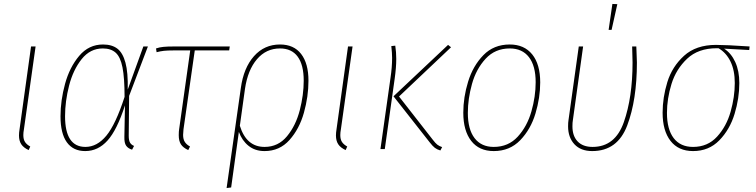

<svg xmlns="http://www.w3.org/2000/svg" viewBox="-20 -754 3824 971"><path d="M101 -100Q98 -84 98 -71Q98 -49 106.5 -36Q115 -23 133 -13L125 5Q99 -7 87.5 -24.5Q76 -42 76 -69Q76 -83 79 -101L137 -519H160Z M626 -301 705 -519H728L633 -269L631 -68Q631 -43 638 -32Q645 -21 658 -16L648 3Q628 -3 618 -17Q608 -31 609 -63L612 -221Q572 -97 524 -43.5Q476 10 411 10Q350 10 318 -34.5Q286 -79 286 -166Q286 -246 309 -330Q332 -414 380.5 -471.5Q429 -529 501 -529Q546 -529 573.5 -508Q601 -487 614.5 -437Q628 -387 626 -301ZM309 -166Q309 -11 412 -11Q471 -11 518 -68Q565 -125 610 -264Q610 -360 599.5 -413Q589 -466 565 -487.5Q541 -509 500 -509Q436 -509 393 -455Q350 -401 329.5 -321.5Q309 -242 309 -166Z M908 -100Q906 -78 906 -72Q906 -50 914.5 -36.5Q923 -23 941 -13L932 5Q906 -7 895 -24Q884 -41 884 -70Q884 -90 886 -101L942 -499H858Q827 -499 809 -497Q791 -495 772 -490L769 -509Q786 -515 806.5 -517Q827 -519 862 -519H1142L1139 -499H965Z M1540 -346Q1540 -266 1517 -184Q1494 -102 1444 -46Q1394 10 1318 10Q1270 10 1237 -16.5Q1204 -43 1188 -87L1149 194L1126 197L1198 -309Q1212 -411 1264.5 -470Q1317 -529 1396 -529Q1466 -529 1503 -481Q1540 -433 1540 -346ZM1516 -346Q1516 -426 1485.5 -467.5Q1455 -509 1396 -509Q1326 -509 1279.5 -454.5Q1233 -400 1219 -305L1193 -118Q1226 -11 1318 -11Q1387 -11 1431.5 -65Q1476 -119 1496 -196.5Q1516 -274 1516 -346Z M1704 -100Q1701 -84 1701 -71Q1701 -49 1709.5 -36Q1718 -23 1736 -13L1728 5Q1702 -7 1690.5 -24.5Q1679 -42 1679 -69Q1679 -83 1682 -101L1740 -519H1763Z M2154 -33 1970 -267 2246 -527 2261 -515 1998 -266 2169 -47Q2182 -30 2191.5 -22.5Q2201 -15 2216 -10L2207 7Q2190 2 2179 -6.5Q2168 -15 2154 -33ZM1955 -361Q1963 -414 1963 -461Q1963 -485 1959 -521L1979 -523Q1984 -490 1984 -456Q1984 -413 1976 -356L1926 0H1904Z M2323 -184Q2323 -262 2347.5 -341.5Q2372 -421 2424.5 -475Q2477 -529 2558 -529Q2631 -529 2671.5 -479Q2712 -429 2712 -337Q2712 -260 2688 -180Q2664 -100 2611 -45Q2558 10 2477 10Q2403 10 2363 -41.5Q2323 -93 2323 -184ZM2689 -338Q2689 -421 2655 -465Q2621 -509 2558 -509Q2484 -509 2436 -457Q2388 -405 2367 -329.5Q2346 -254 2346 -183Q2346 -100 2380 -55.5Q2414 -11 2477 -11Q2551 -11 2598.5 -63Q2646 -115 2667.5 -190.5Q2689 -266 2689 -338Z M3199 -494Q3201 -458 3201 -438Q3201 -249 3152 -119.5Q3103 10 2975 10Q2917 10 2885 -24.5Q2853 -59 2853 -115Q2853 -135 2855 -146L2907 -519H2929L2877 -145Q2875 -135 2875 -115Q2875 -66 2901.5 -38.5Q2928 -11 2977 -11Q3091 -11 3135 -136.5Q3179 -262 3179 -438Q3179 -467 3177 -519H3198ZM3077 -734 3102 -733 3073 -603H3058Z M3331 -184Q3331 -261 3355 -339Q3379 -417 3439.5 -472Q3500 -527 3601 -527Q3651 -527 3771 -519L3769 -501L3642 -508Q3678 -485 3698.5 -440Q3719 -395 3719 -334Q3719 -257 3695 -178Q3671 -99 3618 -44.5Q3565 10 3485 10Q3411 10 3371 -41.5Q3331 -93 3331 -184ZM3696 -334Q3696 -398 3674.5 -442.5Q3653 -487 3614 -510H3605Q3511 -510 3455 -457Q3399 -404 3376 -329.5Q3353 -255 3353 -183Q3353 -100 3387 -55.5Q3421 -11 3485 -11Q3559 -11 3606.5 -63Q3654 -115 3675 -189.5Q3696 -264 3696 -334Z"/></svg>

Font: Fira Sans Condensed Thin
Style: Italic
Weight: 250
Width: 3
Italic angle: -8°
Designer: Carrois Corporate & Edenspiekermann AG
Foundry: Carrois Corporate GbR & Edenspiekermann AG
Version: Version 4.203